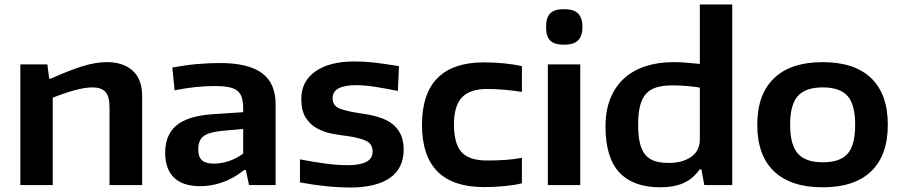

<svg xmlns="http://www.w3.org/2000/svg" viewBox="-20 -828 4034 859"><path d="M71 -540H192L200 -476H207Q291 -514 350 -532Q409 -550 457 -550Q532 -550 574 -511.5Q616 -473 616 -398V0H470V-349Q470 -397 451.5 -417Q433 -437 394 -437Q360 -437 313 -424Q266 -411 216 -391V0H71Z M876 5Q798 5 758.5 -33.5Q719 -72 719 -144Q719 -225 769.5 -267Q820 -309 930 -317L1068 -326V-341Q1068 -370 1062.5 -389.5Q1057 -409 1043 -421Q1029 -433 1004 -438Q979 -443 939 -443Q899 -443 855 -438.5Q811 -434 761 -424L751 -526Q811 -537 863 -541.5Q915 -546 964 -546Q1091 -546 1152 -501Q1213 -456 1213 -362V0H1094L1080 -67H1072Q1024 -29 974.5 -12Q925 5 876 5ZM938 -96Q970 -96 1004.5 -107.5Q1039 -119 1068 -141V-251L977 -243Q915 -237 891 -219Q867 -201 867 -160Q867 -126 883.5 -111Q900 -96 938 -96Z M1544 11Q1499 11 1443 5.5Q1387 0 1322 -12V-115Q1385 -103 1437 -96Q1489 -89 1536 -89Q1647 -89 1647 -149Q1647 -184 1618.5 -197.5Q1590 -211 1537 -219Q1502 -223 1465.5 -230Q1429 -237 1398 -254Q1367 -271 1347.5 -302Q1328 -333 1328 -386Q1328 -464 1391 -508.5Q1454 -553 1565 -553Q1586 -553 1606.5 -552Q1627 -551 1650 -548.5Q1673 -546 1701 -542Q1729 -538 1765 -532L1760 -421Q1702 -433 1655.5 -440Q1609 -447 1575 -447Q1468 -447 1468 -389Q1468 -354 1501.5 -341.5Q1535 -329 1599 -320Q1642 -314 1677 -303Q1712 -292 1736 -273Q1760 -254 1773 -226Q1786 -198 1786 -159Q1786 -75 1724.5 -32Q1663 11 1544 11Z M2146 9Q1868 9 1868 -269Q1868 -549 2146 -549Q2190 -549 2235.5 -544.5Q2281 -540 2315 -532V-417Q2275 -423 2236 -426.5Q2197 -430 2160 -430Q2082 -430 2046.5 -392Q2011 -354 2011 -271Q2011 -185 2045 -147.5Q2079 -110 2158 -110Q2206 -110 2241.5 -112.5Q2277 -115 2315 -122V-8Q2284 0 2238.5 4.5Q2193 9 2146 9Z M2503 -628Q2460 -628 2441.5 -646.5Q2423 -665 2423 -707Q2423 -749 2441.5 -768Q2460 -787 2503 -787Q2548 -787 2567 -767Q2586 -747 2586 -707Q2586 -668 2567 -648Q2548 -628 2503 -628ZM2431 -540H2576V0H2431Z M2934 10Q2814 10 2751.5 -56Q2689 -122 2689 -262Q2689 -334 2711 -388Q2733 -442 2773 -478Q2813 -514 2869 -532Q2925 -550 2993 -550Q3026 -550 3056.5 -547Q3087 -544 3111 -542V-808H3256V0H3131L3118 -70H3110Q3081 -28 3038 -9Q2995 10 2934 10ZM2973 -99Q3033 -99 3072 -126Q3111 -153 3111 -204V-436Q3088 -440 3056 -443Q3024 -446 2989 -446Q2948 -446 2918.5 -437.5Q2889 -429 2870.5 -408.5Q2852 -388 2843.5 -354Q2835 -320 2835 -270Q2835 -222 2842.5 -189.5Q2850 -157 2866.5 -136.5Q2883 -116 2909 -107.5Q2935 -99 2973 -99Z M3661 10Q3518 10 3443 -61.5Q3368 -133 3368 -270Q3368 -406 3443 -478Q3518 -550 3661 -550Q3803 -550 3877.5 -478.5Q3952 -407 3952 -270Q3952 -133 3877.5 -61.5Q3803 10 3661 10ZM3661 -102Q3739 -102 3772.5 -140.5Q3806 -179 3806 -270Q3806 -360 3772 -398.5Q3738 -437 3661 -437Q3584 -437 3549.5 -398.5Q3515 -360 3515 -270Q3515 -180 3549.5 -141Q3584 -102 3661 -102Z"/></svg>

Font: Encode Sans Wide
Style: SemiBold
Weight: 600
Designer: Pablo Impallari, Andres Torresi
Foundry: Pablo Impallari, Andres Torresi
Version: Version 1.000; ttfautohint (v1.00) -l 8 -r 50 -G 200 -x 14 -